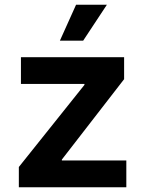

<svg xmlns="http://www.w3.org/2000/svg" viewBox="-20 -786 609 806"><path d="M59.1 0V-85L334.5 -429.7V-433.6H67.9V-545.9H501V-453.6L239.7 -116.2V-112.3H510.3V0ZM231.4 -615.2 299.3 -766.1H428.7L329.1 -615.2Z"/></svg>

Font: Inter
Style: 650
Weight: 650
Designer: Rasmus Andersson
Foundry: rsms
Version: Version 4.001;git-66647c0bb